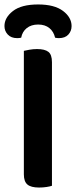

<svg xmlns="http://www.w3.org/2000/svg" viewBox="-29 -835 341 861"><path d="M142 -725Q111 -725 91 -709Q71 -693 66 -666Q62 -665 57.5 -664.5Q53 -664 48 -664Q21 -664 6 -680Q-9 -696 -9 -718Q-9 -756 29 -785.5Q67 -815 142 -815Q215 -815 253.5 -786Q292 -757 292 -718Q292 -696 277.5 -680Q263 -664 235 -664Q231 -664 226.5 -664.5Q222 -665 218 -666Q212 -693 192.5 -709Q173 -725 142 -725ZM204 -2Q196 1 180 3.5Q164 6 146 6Q110 6 94 -7.5Q78 -21 78 -53V-607Q86 -609 103 -612Q120 -615 137 -615Q172 -615 188 -602.5Q204 -590 204 -556Z"/></svg>

Font: Baloo Bhaijaan 2 SemiBold
Style: Regular
Weight: 600
Designer: Sanskriti Dholi, Noopur Datye and Ek Type
Foundry: Ek Type
Version: Version 1.700